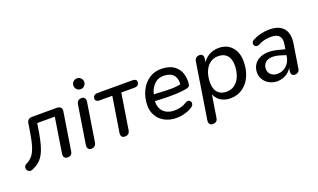

<svg xmlns="http://www.w3.org/2000/svg" viewBox="-95 -1196 3127 1887"><g transform="rotate(-20 1468.5 -252.5)"><path d="M378 -45.6 436 -412.3H252.1L242.1 -348.8Q224 -234.1 201.1 -165.8Q178.2 -97.6 142.5 -58.6Q106.7 -19.5 49.4 2.4Q23.7 12.1 6.8 -2.5Q-10 -17.2 -7.9 -40.1Q-5.9 -63 17.2 -73.3Q56 -91.2 81.3 -122.6Q106.6 -153.9 124.2 -209Q141.7 -264 156 -354.8L169.2 -438.4Q176.6 -487.1 225.7 -487.1H484.5Q511.9 -487.1 524.5 -472.3Q537.1 -457.5 532.6 -430.1L470.3 -35.9Q463.6 7.3 419.8 7.3Q396 7.3 385 -6.8Q374.1 -20.8 378 -45.6Z M627.7 -47.8 691.2 -447.7Q699.2 -494.4 745.3 -494.4Q767.2 -494.4 777.3 -479.7Q787.5 -465.1 783.6 -439.3L720.1 -39.4Q712.1 7.3 666.1 7.3Q644.1 7.3 634 -7.4Q623.9 -22 627.7 -47.8ZM711.7 -635.5Q711.7 -658.8 728.4 -675.3Q745 -691.9 768.4 -691.9Q791.7 -691.9 808.3 -675.3Q824.8 -658.6 824.8 -635.3Q824.8 -612 808.2 -595.4Q791.5 -578.8 768.2 -578.8Q744.9 -578.8 728.3 -595.5Q711.7 -612.1 711.7 -635.5Z M979.2 -47.4 1037.2 -411.9H904Q883.4 -411.9 872.3 -420.2Q861.1 -428.4 861.1 -443Q861.1 -463.6 873.7 -475.4Q886.3 -487.1 908.6 -487.1H1275.4Q1296 -487.1 1307.2 -479.1Q1318.3 -471 1318.3 -456.5Q1318.3 -435.2 1305.4 -423.6Q1292.5 -411.9 1270.3 -411.9H1131.2L1072.2 -39.7Q1068.7 -16.5 1054.9 -4.6Q1041.1 7.3 1016.9 7.3Q995 7.3 984.9 -7.1Q974.7 -21.4 979.2 -47.4Z M1327.7 -207.5Q1329.6 -288.4 1362.4 -356.1Q1395.3 -423.8 1454.6 -461.9Q1513.9 -500 1590.9 -495.8Q1666.5 -491.9 1711.5 -458.5Q1756.5 -425.1 1773.3 -373.7Q1790 -322.2 1782.9 -261.9Q1780.9 -244.7 1770 -237.4Q1759 -230.1 1741.6 -226.8Q1698.6 -219 1655.2 -216.3Q1611.9 -213.7 1555.9 -214.2Q1518.9 -214 1478.6 -215.7Q1438.4 -217.5 1393.3 -220.6L1405.6 -285.8Q1433.1 -284.5 1465.3 -283.8Q1549.5 -278.3 1605.9 -278.7Q1662.3 -279.2 1720.2 -291.8L1702.5 -277.9Q1711.3 -340.3 1683.8 -379.5Q1656.3 -418.7 1589.3 -423.6Q1523.8 -427.8 1481.4 -388Q1439 -348.1 1425.9 -286.9L1417.2 -249.5Q1406 -196.5 1420.9 -154.6Q1435.8 -112.7 1472.9 -89.7Q1509.9 -66.7 1563.3 -66.7Q1598.8 -66.7 1631.1 -75Q1663.4 -83.3 1691.8 -102.1Q1715.2 -116.4 1731.9 -106.5Q1748.7 -96.5 1748.4 -75.1Q1748.1 -53.7 1726.9 -39.4Q1693.3 -16.2 1647.4 -3.5Q1601.5 9.3 1558.4 9.3Q1489 9.3 1436.2 -18.9Q1383.4 -47 1354.9 -96.3Q1326.5 -145.7 1327.7 -207.5Z M1832.5 132.8 1924.3 -446.4Q1932.4 -494.4 1978.4 -494.4Q2000.3 -494.4 2009.8 -480.1Q2019.3 -465.7 2015.5 -439.3L2004.2 -369.1L1998.9 -387.9Q2026.1 -439.9 2072.5 -468.1Q2118.9 -496.4 2179.2 -496.4Q2264 -496.4 2315 -439.9Q2366.1 -383.5 2366.1 -287.3Q2366.1 -205.4 2336.8 -137.7Q2307.6 -70.1 2252.3 -30.4Q2197 9.3 2121.6 9.3Q2061.3 9.3 2017.3 -20.3Q1973.3 -49.9 1956.3 -106.3H1964.6L1924.9 142.4Q1921.4 166 1908.5 176.6Q1895.6 187.3 1871.4 187.3Q1849.5 187.3 1839.1 172.9Q1828.6 158.6 1832.5 132.8ZM2271.1 -283.5Q2271.1 -351.1 2238.6 -386.7Q2206.1 -422.3 2146.9 -422.3Q2096.2 -422.3 2059.2 -393.6Q2022.2 -365 2003 -315.1Q1983.7 -265.2 1983.7 -203.6Q1983.7 -136 2016.2 -100.4Q2048.7 -64.8 2107.9 -64.8Q2158.6 -64.8 2195.6 -93.5Q2232.6 -122.2 2251.8 -172Q2271.1 -221.9 2271.1 -283.5Z M2451.2 -138.4Q2451.2 -192 2482.5 -232.1Q2513.9 -272.3 2576 -286Q2638.2 -299.8 2726.2 -276.9L2806.6 -255.7L2797.9 -197.1L2736 -216.5Q2671.8 -237.6 2628.8 -231.8Q2585.8 -226.1 2565.5 -201.5Q2545.2 -177 2545.2 -144.1Q2545.2 -104.2 2572 -81.5Q2598.7 -58.8 2637.8 -58.8Q2691 -58.8 2731.1 -94.2Q2771.2 -129.5 2780.7 -189.7L2800.1 -310.6Q2809.2 -365.5 2784.7 -394.2Q2760.2 -422.9 2700 -422.9Q2670.8 -422.9 2644.8 -418.4Q2618.8 -413.8 2593.4 -403.7Q2582.9 -398.8 2566.4 -390.8Q2542.8 -379.3 2525.5 -390.7Q2508.2 -402.1 2510.9 -423.4Q2513.6 -444.6 2540.8 -457.4Q2578.5 -476.9 2622.9 -486.6Q2667.3 -496.4 2710.8 -496.4Q2780.1 -496.4 2822.7 -470.1Q2865.3 -443.9 2880.9 -396.7Q2896.5 -349.5 2886.5 -286.3L2847.4 -39.4Q2844.5 -16.3 2831.3 -4.5Q2818.1 7.3 2796.2 7.3Q2774.9 7.3 2765.1 -6.3Q2755.2 -19.9 2759.1 -45.3L2771 -121L2779.1 -108.5Q2758.9 -50.4 2713.3 -20.6Q2667.7 9.3 2612.3 9.3Q2569.4 9.3 2532.1 -10Q2494.9 -29.3 2473.1 -63.1Q2451.2 -97 2451.2 -138.4Z"/></g></svg>

Font: SN Pro Thin
Style: Italic
Weight: 200
Italic angle: -9°
Designer: Tobias Whetton
Foundry: Supernotes
Version: Version 1.003;Glyphs 3.3 (3324)